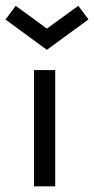

<svg xmlns="http://www.w3.org/2000/svg" viewBox="-72 -658 333 678"><path d="M-52.5 -589 -16.5 -637.5 93.5 -557 204.5 -637.5 240.5 -589.5 93.5 -482ZM48 0V-410.5H123V0Z"/></svg>

Font: League Spartan
Style: Regular
Weight: 350
Foundry: The League of Moveable Type
Version: Version 2.002